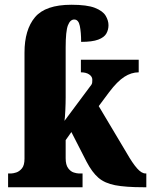

<svg xmlns="http://www.w3.org/2000/svg" viewBox="-20 -787 636 807"><path d="M14 0V-58H28Q35 -58 48 -62Q61 -66 72 -79Q83 -92 83 -120V-566Q83 -662 127 -714.5Q171 -767 280 -767Q346 -767 379 -754Q412 -741 424 -721Q436 -701 436 -681Q436 -662 427 -646Q418 -630 393 -620.5Q368 -611 321 -611Q321 -651 315.5 -678Q310 -705 292 -705Q275 -705 265.5 -680.5Q256 -656 256 -588V-378Q256 -353 254.5 -321.5Q253 -290 251 -279L359 -424Q367 -433 367.5 -440.5Q368 -448 368 -452Q368 -465 355 -474Q342 -483 320 -483V-536H563V-483Q532 -483 502.5 -464Q473 -445 439 -400L395 -341L513 -143Q537 -101 556 -79.5Q575 -58 591 -58H595V0H583Q508 0 464 -8.5Q420 -17 393.5 -40Q367 -63 344 -107L280 -232L256 -198V-122Q256 -94 266.5 -80Q277 -66 290 -62Q303 -58 310 -58H327V0Z"/></svg>

Font: Noto Serif Condensed Black
Style: Regular
Weight: 900
Width: 3
Designer: Monotype Design Team
Foundry: Monotype Imaging Inc.
Version: Version 2.015; ttfautohint (v1.8.4.7-5d5b)